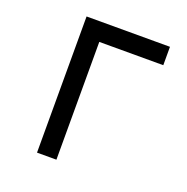

<svg xmlns="http://www.w3.org/2000/svg" viewBox="-140 -930 1030 1060"><g transform="rotate(20 375.0 -400.0)"><path d="M680 -800V-692H304V0H190V-800Z"/></g></svg>

Font: Martian Mono sWd Rg
Style: Regular
Weight: 400
Width: 6
Monospace: yes
Designer: Roman Shamin
Foundry: Evil Martians
Version: Version 1.000